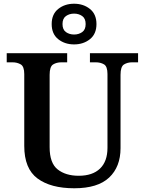

<svg xmlns="http://www.w3.org/2000/svg" viewBox="-20 -999 776 1029"><path d="M378 10Q252 10 181 -42.5Q110 -95 110 -217V-602Q110 -643 91 -654Q72 -665 47 -665H16V-714H340V-665H309Q283 -665 264.5 -653.5Q246 -642 246 -598V-210Q246 -125 289 -91Q332 -57 402 -57Q476 -57 516 -95.5Q556 -134 556 -207V-602Q556 -643 537.5 -654Q519 -665 493 -665H462V-714H720V-665H688Q663 -665 644.5 -653.5Q626 -642 626 -598V-205Q626 -105 565 -47.5Q504 10 378 10ZM377 -761Q327 -761 292 -789Q257 -817 257 -870Q257 -923 292 -951Q327 -979 377 -979Q427 -979 462 -951Q497 -923 497 -870Q497 -817 462 -789Q427 -761 377 -761ZM377 -814Q402 -814 420.5 -827Q439 -840 439 -870Q439 -900 420.5 -913Q402 -926 377 -926Q352 -926 333.5 -913Q315 -900 315 -870Q315 -840 333.5 -827Q352 -814 377 -814Z"/></svg>

Font: Noto Serif Toto SemiBold
Style: Regular
Weight: 600
Designer: Monotype Design Team
Foundry: Monotype Imaging Inc.
Version: Version 2.001; ttfautohint (v1.8.4.7-5d5b)